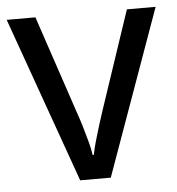

<svg xmlns="http://www.w3.org/2000/svg" viewBox="-44 -578 570 619"><g transform="rotate(-5 241.0 -268.0)"><path d="M191 0 0 -536H93L199 -220Q207 -198 215 -171Q223 -144 229.5 -119.5Q236 -95 238 -78H242Q245 -95 252 -120Q259 -145 267.5 -172Q276 -199 283 -220L389 -536H482L290 0Z"/></g></svg>

Font: Noto Sans Display
Style: Regular
Weight: 400
Designer: Monotype Design Team
Foundry: Monotype Imaging Inc.
Version: Version 2.003